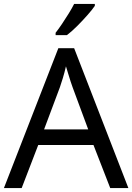

<svg xmlns="http://www.w3.org/2000/svg" viewBox="-20 -964 679 984"><path d="M545 0 459 -221H176L91 0H0L279 -717H360L638 0ZM352 -517Q349 -525 342 -546Q335 -567 328.5 -589.5Q322 -612 318 -624Q311 -593 302 -563.5Q293 -534 287 -517L206 -301H432ZM466 -934Q454 -916 429 -887.5Q404 -859 375.5 -830.5Q347 -802 323 -784H265V-796Q280 -815 297.5 -841Q315 -867 332 -894.5Q349 -922 360 -944H466Z"/></svg>

Font: Noto Sans Carian
Style: Regular
Weight: 400
Designer: Monotype Design Team
Foundry: Monotype Imaging Inc.
Version: Version 2.002; ttfautohint (v1.8.4.7-5d5b)